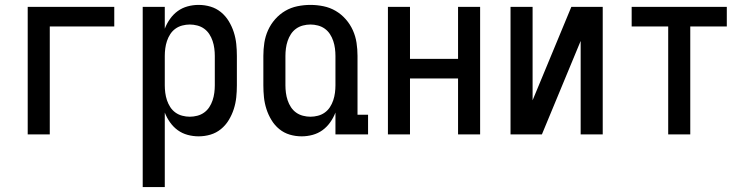

<svg xmlns="http://www.w3.org/2000/svg" viewBox="-20 -548 3040 783"><path d="M93 0V-520H446V-440H183V0Z M562 215V-520H652V-431Q660 -452 673.5 -471Q687 -490 705 -503Q723 -516 745 -522Q767 -528 790 -528Q815 -528 838.5 -521Q862 -514 881 -498.5Q900 -483 913 -461.5Q926 -440 933.5 -416.5Q941 -393 943.5 -369Q946 -345 946 -320V-200Q946 -175 943.5 -151Q941 -127 933.5 -103.5Q926 -80 913 -58.5Q900 -37 881 -21.5Q862 -6 838.5 1Q815 8 790 8Q767 8 745 2Q723 -4 705 -17Q687 -30 673.5 -49Q660 -68 652 -89V215ZM754 -72Q769 -72 784.5 -76Q800 -80 812.5 -89Q825 -98 833.5 -111Q842 -124 847 -139Q852 -154 854 -169.5Q856 -185 856 -200V-320Q856 -335 854 -350.5Q852 -366 847 -381Q842 -396 833.5 -409Q825 -422 812.5 -431Q800 -440 784.5 -444Q769 -448 754 -448Q739 -448 723.5 -444Q708 -440 695.5 -431Q683 -422 674.5 -409Q666 -396 661 -381Q656 -366 654 -350.5Q652 -335 652 -320V-200Q652 -185 654 -169.5Q656 -154 661 -139Q666 -124 674.5 -111Q683 -98 695.5 -89Q708 -80 723.5 -76Q739 -72 754 -72Z M1210 8Q1185 8 1161.5 1Q1138 -6 1119 -21.5Q1100 -37 1087 -58.5Q1074 -80 1066.5 -103.5Q1059 -127 1056.5 -151Q1054 -175 1054 -200V-320Q1054 -347 1058 -373.5Q1062 -400 1073 -424.5Q1084 -449 1102 -469.5Q1120 -490 1143 -503.5Q1166 -517 1192.5 -522.5Q1219 -528 1246 -528Q1273 -528 1299.5 -522.5Q1326 -517 1349 -503.5Q1372 -490 1390 -469.5Q1408 -449 1419 -424.5Q1430 -400 1434 -373.5Q1438 -347 1438 -320V-80H1481V0H1348V-89Q1340 -68 1326.5 -49Q1313 -30 1295 -17Q1277 -4 1255 2Q1233 8 1210 8ZM1246 -72Q1261 -72 1276.5 -76Q1292 -80 1304.5 -89Q1317 -98 1325.5 -111Q1334 -124 1339 -139Q1344 -154 1346 -169.5Q1348 -185 1348 -200V-320Q1348 -335 1346 -350.5Q1344 -366 1339 -381Q1334 -396 1325.5 -409Q1317 -422 1304.5 -431Q1292 -440 1276.5 -444Q1261 -448 1246 -448Q1231 -448 1215.5 -444Q1200 -440 1187.5 -431Q1175 -422 1166.5 -409Q1158 -396 1153 -381Q1148 -366 1146 -350.5Q1144 -335 1144 -320V-200Q1144 -185 1146 -169.5Q1148 -154 1153 -139Q1158 -124 1166.5 -111Q1175 -98 1187.5 -89Q1200 -80 1215.5 -76Q1231 -72 1246 -72Z M1562 0V-520H1652V-308H1848V-520H1938V0H1848V-228H1652V0Z M2062 0V-520H2152V-139L2310 -520H2438V0H2348V-381L2190 0Z M2705 0V-440H2556V-520H2944V-440H2795V0Z"/></svg>

Font: Iosevka Bendy Medium
Style: Regular
Weight: 500
Monospace: yes
Designer: Belleve Invis
Foundry: Belleve Invis
Version: Version 30.1.2